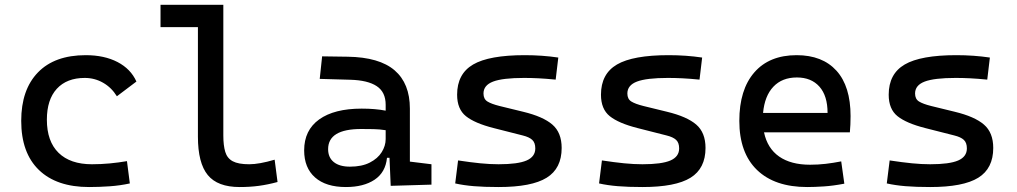

<svg xmlns="http://www.w3.org/2000/svg" viewBox="-20 -752 4142 782"><path d="M342.8 9.8Q210.4 9.8 138.4 -59.8Q66.4 -129.4 66.4 -259.8Q66.4 -386.7 134.5 -457Q202.6 -527.3 329.1 -527.3Q404.8 -527.3 458.7 -499.3Q512.7 -471.2 535.6 -419.9L456.1 -359.9Q434.1 -395.5 399.9 -415Q365.7 -434.6 325.2 -434.6Q252 -434.6 211.4 -390.4Q170.9 -346.2 170.9 -264.6Q170.9 -176.3 218.5 -129.6Q266.1 -83 354.5 -83Q390.6 -83 426.8 -86.4Q462.9 -89.8 497.1 -95.7L508.8 -4.9Q468.8 3.9 426 6.8Q383.3 9.8 342.8 9.8Z M956.1 9.8Q866.2 9.8 826.2 -39.1Q786.1 -87.9 786.1 -195.3V-641.6H633.8V-732.4H889.6V-200.2Q889.6 -159.2 897.5 -133.3Q905.3 -107.4 928 -95.2Q950.7 -83 995.1 -83Q1035.6 -83 1098.6 -101.6L1110.4 -10.7Q1070.8 0 1034.4 4.9Q998 9.8 956.1 9.8Z M1571.3 4.9 1566.4 -109.4H1556.2Q1550.3 -49.8 1505.6 -20Q1460.9 9.8 1388.7 9.8Q1307.6 9.8 1263.2 -29.3Q1218.8 -68.4 1218.8 -139.6Q1218.8 -221.7 1280 -265.6Q1341.3 -309.6 1453.1 -309.6Q1508.8 -309.6 1550.8 -301.3V-325.2Q1550.8 -377 1514.4 -401.1Q1478 -425.3 1406.2 -427.2L1282.2 -430.7L1292 -522.5L1396.5 -521Q1524.9 -519 1587.2 -465.6Q1649.4 -412.1 1649.4 -309.6V-93.8L1737.3 -83V0ZM1550.8 -221.7Q1525.9 -225.6 1501.2 -226.1Q1476.6 -226.6 1451.2 -226.6Q1316.4 -226.6 1316.4 -144.5Q1316.4 -110.4 1339.6 -91.8Q1362.8 -73.2 1405.3 -73.2Q1453.6 -73.2 1486.1 -89.8Q1518.6 -106.4 1534.7 -132.3Q1550.8 -158.2 1550.8 -185.5Z M2010.7 9.8Q1952.1 9.8 1910.4 6.3Q1868.7 2.9 1834 -4.9L1845.7 -98.6Q1897 -90.8 1936.3 -86.9Q1975.6 -83 2010.7 -83Q2089.4 -83 2124.8 -98.4Q2160.2 -113.8 2160.2 -147.5Q2160.2 -170.9 2147.7 -182.4Q2135.3 -193.8 2109.4 -200.2L1990.2 -230.5Q1913.6 -250 1877.7 -278.8Q1841.8 -307.6 1841.8 -366.2Q1841.8 -451.2 1907 -489.3Q1972.2 -527.3 2117.2 -527.3Q2188.5 -527.3 2253.9 -517.6L2243.2 -427.7Q2203.6 -431.6 2173.3 -433.1Q2143.1 -434.6 2114.3 -434.6Q2027.3 -434.6 1988.3 -419.7Q1949.2 -404.8 1949.2 -371.1Q1949.2 -348.6 1965.3 -338.6Q1981.4 -328.6 2014.6 -320.3L2110.4 -296.9Q2191.9 -277.3 2229.7 -244.6Q2267.6 -211.9 2267.6 -149.4Q2267.6 -65.9 2206.5 -28.1Q2145.5 9.8 2010.7 9.8Z M2596.7 9.8Q2538.1 9.8 2496.3 6.3Q2454.6 2.9 2419.9 -4.9L2431.6 -98.6Q2482.9 -90.8 2522.2 -86.9Q2561.5 -83 2596.7 -83Q2675.3 -83 2710.7 -98.4Q2746.1 -113.8 2746.1 -147.5Q2746.1 -170.9 2733.6 -182.4Q2721.2 -193.8 2695.3 -200.2L2576.2 -230.5Q2499.5 -250 2463.6 -278.8Q2427.7 -307.6 2427.7 -366.2Q2427.7 -451.2 2492.9 -489.3Q2558.1 -527.3 2703.1 -527.3Q2774.4 -527.3 2839.8 -517.6L2829.1 -427.7Q2789.6 -431.6 2759.3 -433.1Q2729 -434.6 2700.2 -434.6Q2613.3 -434.6 2574.2 -419.7Q2535.2 -404.8 2535.2 -371.1Q2535.2 -348.6 2551.3 -338.6Q2567.4 -328.6 2600.6 -320.3L2696.3 -296.9Q2777.8 -277.3 2815.7 -244.6Q2853.5 -211.9 2853.5 -149.4Q2853.5 -65.9 2792.5 -28.1Q2731.4 9.8 2596.7 9.8Z M3267.6 9.8Q3135.3 9.8 3063.2 -59.8Q2991.2 -129.4 2991.2 -259.8Q2991.2 -386.7 3052.2 -457Q3113.3 -527.3 3224.6 -527.3Q3329.6 -527.3 3387 -463.9Q3444.3 -400.4 3444.3 -279.3Q3444.3 -243.7 3441.4 -212.9H3091.8Q3105.5 -147.9 3153.3 -114.5Q3201.2 -81.1 3279.3 -81.1Q3311.5 -81.1 3342.8 -84.7Q3374 -88.4 3406.2 -94.7L3418.9 -3.9Q3373 4.9 3335 7.3Q3296.9 9.8 3267.6 9.8ZM3087.9 -292H3350.6Q3350.6 -361.8 3317.4 -399.2Q3284.2 -436.5 3225.6 -436.5Q3165.5 -436.5 3129.9 -398.9Q3094.2 -361.3 3087.9 -292Z M3768.6 9.8Q3710 9.8 3668.2 6.3Q3626.5 2.9 3591.8 -4.9L3603.5 -98.6Q3654.8 -90.8 3694.1 -86.9Q3733.4 -83 3768.6 -83Q3847.2 -83 3882.6 -98.4Q3918 -113.8 3918 -147.5Q3918 -170.9 3905.5 -182.4Q3893.1 -193.8 3867.2 -200.2L3748 -230.5Q3671.4 -250 3635.5 -278.8Q3599.6 -307.6 3599.6 -366.2Q3599.6 -451.2 3664.8 -489.3Q3730 -527.3 3875 -527.3Q3946.3 -527.3 4011.7 -517.6L4001 -427.7Q3961.4 -431.6 3931.2 -433.1Q3900.9 -434.6 3872.1 -434.6Q3785.2 -434.6 3746.1 -419.7Q3707 -404.8 3707 -371.1Q3707 -348.6 3723.1 -338.6Q3739.3 -328.6 3772.5 -320.3L3868.2 -296.9Q3949.7 -277.3 3987.5 -244.6Q4025.4 -211.9 4025.4 -149.4Q4025.4 -65.9 3964.4 -28.1Q3903.3 9.8 3768.6 9.8Z"/></svg>

Font: Cascadia Mono PL
Style: Regular
Weight: 400
Monospace: yes
Designer: Aaron Bell
Foundry: Saja Typeworks
Version: Version 2404.023; ttfautohint (v1.8.4)